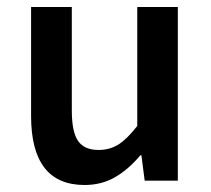

<svg xmlns="http://www.w3.org/2000/svg" viewBox="-20 -511 596 543"><path d="M219.2 12.2Q67.9 12.2 67.9 -183.1V-491.2H183.1V-198.2Q183.1 -138.2 200.7 -112.5Q218.3 -86.9 258.8 -86.9Q290.5 -86.9 315.2 -102.5Q339.8 -118.2 368.2 -154.8V-491.2H482.9V0H389.2L379.9 -71.8H377Q342.3 -30.8 304.4 -9.3Q266.6 12.2 219.2 12.2Z"/></svg>

Font: Toshiba Sans Medium
Style: Regular
Weight: 500
Designer: Paul D. Hunt
Foundry: Toshiba Corporation
Version: Version 2.020;PS 2.0;hotconv 1.0.86;makeotf.lib2.5.63406